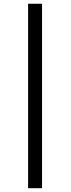

<svg xmlns="http://www.w3.org/2000/svg" viewBox="-20 -783 375 1014"><path d="M128.4 210.9V-763.2H202.1V210.9Z"/></svg>

Font: Comme
Style: Regular
Weight: 400
Designer: Vernon Adams
Foundry: Vernon Adams
Version: Version 1.000;gftools[0.9.27]